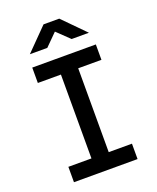

<svg xmlns="http://www.w3.org/2000/svg" viewBox="-170 -1050 940 1149"><g transform="rotate(-20 300.0 -475.0)"><path d="M98 0V-98H245V-632H98V-730H503V-632H355V-98H503V0ZM112 -810 250 -950H350L488 -810H378L299 -886L223 -810Z"/></g></svg>

Font: JetBrains Mono SemiBold
Style: Regular
Weight: 472
Monospace: yes
Designer: Philipp Nurullin, Konstantin Bulenkov
Foundry: JetBrains
Version: Version 2.305; ttfautohint (v1.8.4.7-5d5b)